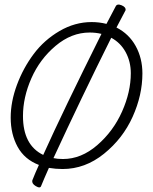

<svg xmlns="http://www.w3.org/2000/svg" viewBox="-20 -731 674 844"><path d="M488 -702Q494 -716 514 -708Q534 -700 532 -686Q526 -675 512 -648Q498 -621 492 -610Q547 -582 576.5 -528.5Q606 -475 606 -408Q606 -313 563 -217.5Q520 -122 437 -55Q354 12 255 12Q225 12 195 7Q174 54 161 86Q157 99 137 87Q119 76 122 62Q135 29 151 -6Q88 -30 57.5 -85.5Q27 -141 27 -214Q27 -284 54.5 -358Q82 -432 128 -493.5Q174 -555 241.5 -594.5Q309 -634 383 -634Q416 -634 448 -626ZM81 -221Q81 -93 170 -50Q257 -243 426 -582Q402 -588 374 -588Q294 -588 224.5 -529.5Q155 -471 118 -387Q81 -303 81 -221ZM257 -32Q337 -32 407.5 -93Q478 -154 516.5 -240.5Q555 -327 555 -409Q555 -460 532.5 -501.5Q510 -543 469 -565Q338 -302 215 -36Q232 -32 257 -32Z"/></svg>

Font: Bonbon
Style: Regular
Weight: 400
Designer: Ksenia Erulevich
Foundry: Cyreal (www.cyreal.org)
Version: Version 1.001